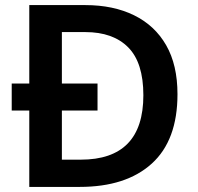

<svg xmlns="http://www.w3.org/2000/svg" viewBox="-20 -734 776 754"><path d="M315 -714Q425 -714 506.5 -674Q588 -634 632.5 -556.5Q677 -479 677 -364Q677 -183 576 -91.5Q475 0 293 0H95V-300H26V-406H95V-714ZM315 -608H223V-406H363V-300H223V-107H297Q543 -107 543 -360Q543 -488 483.5 -548Q424 -608 315 -608Z"/></svg>

Font: Noto Sans Bassa Vah SemiBold
Style: Regular
Weight: 600
Designer: Monotype Design Team
Foundry: Monotype Imaging Inc.
Version: Version 2.002; ttfautohint (v1.8.4.7-5d5b)